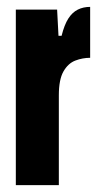

<svg xmlns="http://www.w3.org/2000/svg" viewBox="-20 -538 284 558"><path d="M26 0V-510H146L150 -434H159Q167 -466 178.5 -484Q190 -502 206 -510Q222 -518 242 -518V-370Q220 -370 199 -362Q178 -354 164.5 -330.5Q151 -307 151 -261V0Z"/></svg>

Font: Saira UltraCondensed Black
Style: Regular
Weight: 900
Width: 1
Designer: Hector Gatti with collaboration of the Omnibus-Type team
Foundry: Omnibus-Type
Version: Version 1.101